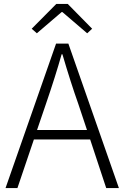

<svg xmlns="http://www.w3.org/2000/svg" viewBox="-20 -949 627 969"><path d="M291 -888 166 -781 140 -804 264 -929H322L445 -804L420 -781L295 -888ZM167 -293H419L375 -425Q337 -532 295 -675H291Q260 -565 212 -425ZM516 0 435 -245H151L68 0H8L263 -729H325L580 0Z"/></svg>

Font: Noto Sans Korean Light
Style: Regular
Weight: 300
Designer: Ryoko NISHIZUKA  (kana & ideographs); Paul D. Hunt (Latin, Greek & Cyrillic); Wenlong ZHANG  (bopomofo); Sandoll Communi
Foundry: Adobe Systems Incorporated
Version: Version 1.000;PS 1;hotconv 1.0.78;makeotf.lib2.5.61930